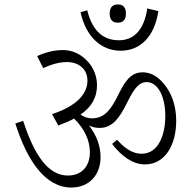

<svg xmlns="http://www.w3.org/2000/svg" viewBox="-20 -852 860 863"><path d="M510 -750C530 -750 546 -760 546 -791C546 -822 530 -832 510 -832C489 -832 473 -822 473 -791C473 -760 489 -750 510 -750ZM522 -624C611 -624 674 -687 692 -802L642 -814C628 -720 584 -671 514 -671C440 -671 394 -718 372 -806L342 -797C366 -687 435 -624 522 -624ZM301 -9C377 -9 432 -62 432 -146C432 -194 415 -243 380 -288C394 -281 409 -277 428 -277C549 -277 551 -483 639 -483C691 -483 723 -416 723 -331C723 -242 690 -161 617 -161C576 -161 542 -184 506 -224L484 -205C524 -152 576 -113 631 -113C724 -113 772 -203 772 -309C772 -380 750 -437 715 -477C689 -508 658 -527 621 -527C503 -527 520 -320 393 -320C376 -320 357 -326 342 -337C393 -372 416 -415 416 -469C416 -509 401 -546 376 -574C344 -609 306 -627 263 -627C226 -627 187 -618 147 -600L174 -546C209 -562 246 -573 281 -573C334 -573 373 -542 373 -489C373 -430 324 -375 214 -339L242 -288C269 -298 293 -308 313 -319C360 -273 384 -221 384 -167C384 -108 350 -63 285 -63C195 -63 133 -158 84 -309L49 -297C102 -129 184 -9 301 -9Z"/></svg>

Font: Noto Serif Devanagari SemiCondensed Light
Style: Regular
Weight: 300
Width: 4
Designer: Universal Thirst, Indian Type Foundry and the Monotype Design Team
Foundry: Monotype Imaging Inc.
Version: Version 2.004